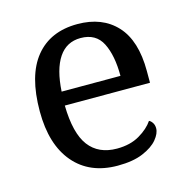

<svg xmlns="http://www.w3.org/2000/svg" viewBox="-87 -630 710 725"><g transform="rotate(-15 267.5 -268.0)"><path d="M287 10Q178 10 116.5 -62Q55 -134 55 -264Q55 -404 113 -475Q171 -546 277 -546Q374 -546 429.5 -486Q485 -426 485 -307V-261H152Q154 -152 191.5 -102.5Q229 -53 301 -53Q353 -53 389.5 -74.5Q426 -96 444 -123Q451 -120 457 -111Q463 -102 463 -89Q463 -69 444 -46Q425 -23 386 -6.5Q347 10 287 10ZM384 -315Q384 -395 359.5 -443.5Q335 -492 275 -492Q220 -492 189.5 -446.5Q159 -401 154 -315Z"/></g></svg>

Font: Noto Serif Kannada
Style: Regular
Weight: 400
Designer: Universal Thirst, Indian Type Foundry and the Monotype Design Team
Foundry: Monotype Imaging Inc.
Version: Version 2.003